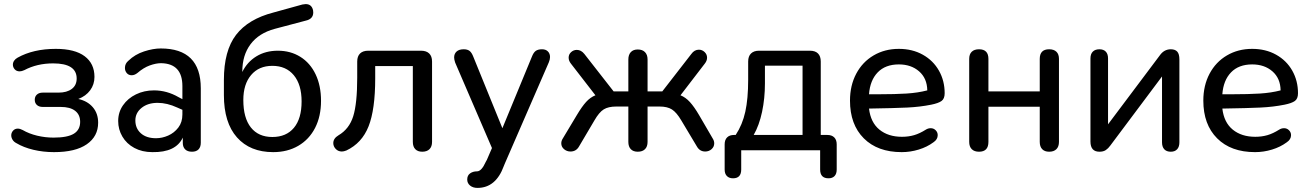

<svg xmlns="http://www.w3.org/2000/svg" viewBox="-20 -735 6411 939"><path d="M60 -35Q48 -41 41.5 -51.5Q35 -62 35 -73Q35 -86 44 -96Q53 -106 67 -106Q78 -106 91 -99Q122 -81 161.5 -71.5Q201 -62 242 -62Q310 -62 341 -81Q372 -100 372 -139Q372 -174 347.5 -193Q323 -212 277 -212H189Q171 -212 160.5 -221.5Q150 -231 150 -247Q150 -263 160.5 -272.5Q171 -282 189 -282H266Q307 -282 331 -300Q355 -318 355 -351Q355 -425 240 -425Q161 -425 99 -392Q86 -386 76 -386Q61 -386 52 -396Q43 -406 43 -419Q43 -429 49 -438Q55 -447 66 -453Q143 -496 253 -496Q346 -496 394 -460Q442 -424 442 -359Q442 -322 421 -293.5Q400 -265 363 -251Q408 -241 434 -210.5Q460 -180 460 -135Q460 -68 404.5 -29.5Q349 9 244 9Q191 9 143 -2.5Q95 -14 60 -35Z M558 -143Q558 -186 581.5 -220Q605 -254 645 -273.5Q685 -293 733 -293Q796 -293 853 -260L872 -250V-314Q872 -424 768 -426Q743 -426 712.5 -415Q682 -404 652 -378Q638 -367 624 -367Q609 -367 600 -377.5Q591 -388 591 -403Q591 -424 608 -438Q640 -469 684.5 -483.5Q729 -498 766 -498Q962 -498 962 -303V-37Q962 -16 951 -4.5Q940 7 919 7Q897 7 885.5 -4.5Q874 -16 874 -36V-62Q840 11 725 9Q675 9 637 -11.5Q599 -32 578.5 -67Q558 -102 558 -143ZM743 -59Q773 -59 802.5 -72Q832 -85 852 -111Q872 -137 872 -175V-198L847 -209Q797 -232 751 -232Q703 -232 672.5 -207.5Q642 -183 642 -146Q642 -107 669 -83Q696 -59 743 -59Z M1075 -270V-344Q1075 -487 1134.5 -564.5Q1194 -642 1318 -674L1459 -713Q1471 -715 1475 -715Q1504 -715 1511 -685Q1512 -681 1512 -674Q1512 -642 1475 -634L1324 -594Q1246 -573 1205.5 -519Q1165 -465 1165 -385V-383Q1189 -432 1234 -459.5Q1279 -487 1339 -487Q1401 -487 1449 -457Q1497 -427 1523.5 -371.5Q1550 -316 1550 -242Q1550 -166 1521 -109.5Q1492 -53 1439 -22Q1386 9 1316 9Q1203 9 1139 -63Q1075 -135 1075 -270ZM1455 -239Q1455 -321 1417 -367Q1379 -413 1312 -413Q1246 -413 1208 -368Q1170 -323 1170 -246Q1170 -158 1207 -111.5Q1244 -65 1312 -65Q1380 -65 1417.5 -110Q1455 -155 1455 -239Z M1999 -41V-412H1815V-352Q1815 -199 1782.5 -117Q1750 -35 1674 1Q1661 6 1652 6Q1634 6 1622 -6.5Q1610 -19 1610 -35Q1610 -58 1635 -73Q1688 -104 1707.5 -166.5Q1727 -229 1727 -355V-434Q1727 -460 1741 -473.5Q1755 -487 1781 -487H2039Q2065 -487 2079 -473.5Q2093 -460 2093 -434V-41Q2093 -18 2080.5 -5.5Q2068 7 2045 7Q2023 7 2011 -5.5Q1999 -18 1999 -41Z M2313 103Q2335 103 2356 56L2361 47L2386 -11L2206 -429Q2201 -444 2201 -454Q2201 -472 2213 -483Q2225 -494 2248 -494Q2266 -494 2276.5 -486Q2287 -478 2295 -457L2437 -108L2581 -457Q2589 -478 2600 -486Q2611 -494 2631 -494Q2649 -494 2659.5 -483.5Q2670 -473 2670 -456Q2670 -444 2664 -430L2448 67L2444 77Q2405 184 2315 184Q2293 184 2279 172.5Q2265 161 2265 143Q2265 123 2279 113Q2293 103 2313 103Z M3053 -41V-214H2994Q2955 -214 2932.5 -200Q2910 -186 2887 -146L2812 -19Q2798 6 2770 6Q2752 6 2738.5 -5.5Q2725 -17 2725 -34Q2725 -46 2732 -57L2801 -172Q2826 -214 2846.5 -236.5Q2867 -259 2892 -269L2772 -424Q2761 -438 2761 -453Q2761 -469 2773 -480Q2785 -491 2801 -491Q2822 -491 2838 -471L2981 -288H3053V-444Q3053 -467 3065 -480Q3077 -493 3099 -493Q3122 -493 3134.5 -480Q3147 -467 3147 -444V-288H3219L3361 -471Q3376 -492 3398 -492Q3414 -492 3426 -480.5Q3438 -469 3438 -453Q3438 -438 3427 -424L3308 -269Q3333 -259 3354 -236Q3375 -213 3399 -172L3466 -57Q3473 -46 3473 -34Q3473 -17 3460 -5.5Q3447 6 3429 6Q3402 6 3388 -19L3312 -146Q3289 -185 3266.5 -199.5Q3244 -214 3206 -214H3147V-41Q3147 -18 3134.5 -5.5Q3122 7 3099 7Q3077 7 3065 -5.5Q3053 -18 3053 -41Z M3524 94V-29Q3524 -51 3536 -63Q3548 -75 3570 -75H3578Q3611 -125 3625 -188.5Q3639 -252 3639 -345V-434Q3639 -460 3653 -473.5Q3667 -487 3692 -487H3941Q3967 -487 3980.5 -473.5Q3994 -460 3994 -434V-75H4026Q4048 -75 4060 -63Q4072 -51 4072 -29V94Q4072 115 4061.5 126Q4051 137 4032 137Q3991 137 3991 94V0H3605V94Q3605 137 3565 137Q3546 137 3535 126Q3524 115 3524 94ZM3905 -75V-414H3721V-327Q3721 -254 3707 -188Q3693 -122 3666 -75Z M4137 -243Q4137 -317 4167.5 -374.5Q4198 -432 4252.5 -464Q4307 -496 4376 -496Q4442 -496 4493 -467.5Q4544 -439 4572 -389.5Q4600 -340 4600 -279Q4600 -252 4584.5 -241Q4569 -230 4534 -223Q4479 -212 4417 -209Q4355 -206 4230 -204Q4238 -136 4281 -101Q4324 -66 4391 -66Q4423 -66 4450.5 -74Q4478 -82 4508 -101Q4519 -108 4532 -108Q4546 -108 4556 -98Q4566 -88 4566 -74Q4566 -53 4545 -39Q4514 -16 4473 -3.5Q4432 9 4390 9Q4272 9 4204.5 -58.5Q4137 -126 4137 -243ZM4278 -274Q4358 -274 4413.5 -277.5Q4469 -281 4515 -293Q4514 -352 4475 -386Q4436 -420 4376 -420Q4310 -420 4272.5 -381Q4235 -342 4230 -274Z M4720 -41V-447Q4720 -470 4732.5 -482Q4745 -494 4768 -494Q4814 -494 4814 -447V-288H5065V-447Q5065 -494 5111 -494Q5134 -494 5146.5 -482Q5159 -470 5159 -447V-41Q5159 -18 5146.5 -5.5Q5134 7 5111 7Q5089 7 5077 -5.5Q5065 -18 5065 -41V-213H4814V-41Q4814 7 4768 7Q4745 7 4732.5 -5.5Q4720 -18 4720 -41Z M5313 -43V-449Q5313 -471 5324.5 -482.5Q5336 -494 5357 -494Q5377 -494 5388 -482.5Q5399 -471 5399 -449V-127L5652 -464Q5673 -494 5706 -494Q5727 -494 5737.5 -482.5Q5748 -471 5748 -444V-39Q5748 -17 5737 -5Q5726 7 5706 7Q5685 7 5674 -5Q5663 -17 5663 -39V-361L5410 -23Q5400 -9 5388 -1Q5376 7 5357 7Q5313 7 5313 -43Z M5865 -243Q5865 -317 5895.5 -374.5Q5926 -432 5980.5 -464Q6035 -496 6104 -496Q6170 -496 6221 -467.5Q6272 -439 6300 -389.5Q6328 -340 6328 -279Q6328 -252 6312.5 -241Q6297 -230 6262 -223Q6207 -212 6145 -209Q6083 -206 5958 -204Q5966 -136 6009 -101Q6052 -66 6119 -66Q6151 -66 6178.5 -74Q6206 -82 6236 -101Q6247 -108 6260 -108Q6274 -108 6284 -98Q6294 -88 6294 -74Q6294 -53 6273 -39Q6242 -16 6201 -3.5Q6160 9 6118 9Q6000 9 5932.5 -58.5Q5865 -126 5865 -243ZM6006 -274Q6086 -274 6141.5 -277.5Q6197 -281 6243 -293Q6242 -352 6203 -386Q6164 -420 6104 -420Q6038 -420 6000.5 -381Q5963 -342 5958 -274Z"/></svg>

Font: SN Pro
Style: Regular
Weight: 400
Designer: Tobias Whetton
Foundry: Supernotes
Version: Version 1.003